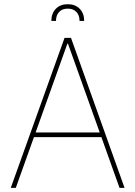

<svg xmlns="http://www.w3.org/2000/svg" viewBox="-20 -911 656 931"><path d="M56.6 0H32.2L293 -727.5H324.2L584 0H559.6L309.6 -699.2H306.6ZM139.6 -268.6H477.5V-246.1H139.6ZM229 -809.6Q229 -846.2 250.7 -868.4Q272.5 -890.6 308.6 -890.6Q344.7 -890.6 366.5 -868.4Q388.2 -846.2 388.2 -809.6H365.7Q365.7 -836.9 350.6 -853Q335.4 -869.1 308.6 -869.1Q281.7 -869.1 266.6 -853Q251.5 -836.9 251.5 -809.6Z"/></svg>

Font: Inter Tight Thin
Style: Regular
Weight: 250
Designer: Rasmus Andersson
Foundry: rsms
Version: Version 3.004